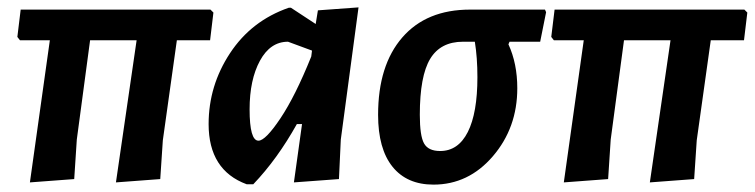

<svg xmlns="http://www.w3.org/2000/svg" viewBox="-20 -490 2044 520"><path d="M61 4 115 -381H34L27 -390L36 -464H550L558 -456L549 -381H459L421 -110L414 -5L294 4L350 -381H224L188 -112L181 -5Z M648 9Q545 -29 545 -154Q545 -258 603 -346Q661 -434 762 -469H768L835 -425L841 -462L951 -470L903 -112L898 -5L776 4L798 -154H784Q731 -59 666 9ZM656 -194Q656 -109 680 -109Q699 -109 739.5 -169.5Q780 -230 823 -337L825 -353L760 -377Q712 -377 684 -325.5Q656 -274 656 -194Z M1154 10Q1082 10 1043 -38.5Q1004 -87 1004 -179Q1004 -313 1069.5 -388.5Q1135 -464 1253 -464H1456L1459 -457L1443 -377H1360L1357 -370Q1381 -318 1381 -251Q1381 -144 1315 -67Q1249 10 1154 10ZM1172 -81Q1221 -81 1247 -132.5Q1273 -184 1273 -281Q1273 -334 1266 -377H1234Q1173 -377 1145 -330.5Q1117 -284 1117 -179Q1117 -122 1128.5 -101.5Q1140 -81 1172 -81Z M1507 4 1561 -381H1480L1473 -390L1482 -464H1996L2004 -456L1995 -381H1905L1867 -110L1860 -5L1740 4L1796 -381H1670L1634 -112L1627 -5Z"/></svg>

Font: Alegreya Sans SC
Style: Bold Italic
Weight: 700
Italic angle: -7°
Designer: Juan Pablo del Peral
Foundry: Huerta Tipografica
Version: Version 2.007